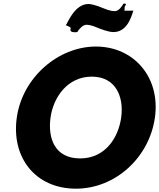

<svg xmlns="http://www.w3.org/2000/svg" viewBox="-20 -1120 957 1155"><path d="M572 -951C578 -949 629 -927 663 -927C759 -927 778 -1056 783 -1056H725C733 -1056 728 -1068 730 -1079C743 -1099 738 -1098 726 -1098C718 -1098 727 -1104 720 -1093C716 -1089 698 -1053 671 -1053C639 -1053 607 -1069 603 -1070C597 -1072 552 -1093 514 -1096C426 -1098 382 -970 377 -970C363 -970 412 -959 405 -948C398 -928 417 -926 434 -926C446 -926 446 -929 451 -934V-938C456 -940 475 -972 502 -971C535 -969 563 -954 572 -951ZM81 -413C47 -172 193 15 437 15C674 15 878 -172 912 -413C946 -654 786 -840 557 -840C330 -840 115 -654 81 -413ZM284 -413C301 -536 387 -659 532 -659C678 -659 726 -536 709 -413C692 -290 612 -167 462 -167C308 -167 267 -290 284 -413Z"/></svg>

Font: Hussar Przerywany
Style: Obl
Weight: 400
Foundry: Cannot Into Space Fonts
Version: Version 0.982